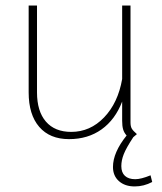

<svg xmlns="http://www.w3.org/2000/svg" viewBox="-20 -490 582 690"><path d="M527 164Q497 180 464 180Q429 180 407.5 161Q386 142 386 110Q386 58 435 -3Q426 -13 422.5 -25Q419 -37 419 -56V-125Q394 -60 345 -25Q296 10 228 10Q159 10 121 -34Q83 -78 83 -158V-470H113V-158Q113 -90 145 -53Q177 -16 236 -16Q304 -16 354 -68Q404 -120 419 -206V-470H449V-50Q449 -36 453.5 -28Q458 -20 472 -8L459 3Q434 41 425 63.5Q416 86 416 107Q416 130 429 142Q442 154 466 154Q487 154 521 140Z"/></svg>

Font: KoHo ExtraLight
Style: Regular
Weight: 275
Version: Version 1.000; ttfautohint (v1.6)